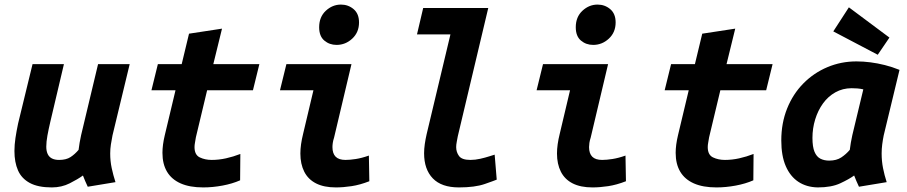

<svg xmlns="http://www.w3.org/2000/svg" viewBox="-20 -806 3960 838"><path d="M206 12Q146 12 110 -7.5Q74 -27 58.5 -62.5Q43 -98 43 -147Q43 -174 47.5 -204Q52 -234 59 -267L122 -526H259L200 -276Q192 -242 187 -214.5Q182 -187 182 -166Q182 -147 188 -134Q194 -121 206.5 -114.5Q219 -108 238 -108Q269 -108 288 -120.5Q307 -133 323 -152Q325 -169 327.5 -183Q330 -197 334 -216L408 -526H546L471 -215Q467 -195 464 -175.5Q461 -156 461 -136Q461 -103 467.5 -72.5Q474 -42 484 -11L363 9Q359 1 351.5 -16.5Q344 -34 342 -40Q320 -24 284.5 -6Q249 12 206 12Z M867 12Q808 12 768.5 -5.5Q729 -23 709 -56.5Q689 -90 689 -139Q689 -156 691.5 -175Q694 -194 699 -215L746 -412H641L669 -526H773L805 -659L949 -681L911 -526H1112L1084 -412H884L835 -207Q833 -194 831 -183.5Q829 -173 829 -164Q829 -130 852 -119Q875 -108 904 -108Q935 -108 966.5 -115Q998 -122 1029 -134L1028 -19Q994 -4 951 4Q908 12 867 12Z M1446 12Q1394 12 1359.5 -5.5Q1325 -23 1308 -56.5Q1291 -90 1291 -136Q1291 -155 1294 -176.5Q1297 -198 1303 -222L1348 -412H1202L1230 -526H1514L1438 -205Q1434 -193 1432.5 -182.5Q1431 -172 1431 -164Q1431 -136 1445 -122Q1459 -108 1488 -108Q1507 -108 1533 -112Q1559 -116 1590 -127L1592 -15Q1551 1 1514.5 6.5Q1478 12 1446 12ZM1449 -610Q1418 -610 1395.5 -629Q1373 -648 1373 -687Q1373 -732 1402 -759Q1431 -786 1468 -786Q1500 -786 1523.5 -766Q1547 -746 1547 -708Q1547 -665 1517.5 -637.5Q1488 -610 1449 -610Z M1983 12Q1907 12 1869 -27.5Q1831 -67 1831 -137Q1831 -156 1834 -177Q1837 -198 1842 -220L1946 -656H1800L1827 -771H2111L1978 -211Q1976 -200 1973.5 -187Q1971 -174 1971 -164Q1971 -142 1983.5 -125Q1996 -108 2033 -108Q2054 -108 2076 -113Q2098 -118 2115 -123.5Q2132 -129 2139 -131L2148 -22Q2139 -18 2096 -3Q2053 12 1983 12Z M2566 12Q2514 12 2479.5 -5.5Q2445 -23 2428 -56.5Q2411 -90 2411 -136Q2411 -155 2414 -176.5Q2417 -198 2423 -222L2468 -412H2322L2350 -526H2634L2558 -205Q2554 -193 2552.5 -182.5Q2551 -172 2551 -164Q2551 -136 2565 -122Q2579 -108 2608 -108Q2627 -108 2653 -112Q2679 -116 2710 -127L2712 -15Q2671 1 2634.5 6.5Q2598 12 2566 12ZM2569 -610Q2538 -610 2515.5 -629Q2493 -648 2493 -687Q2493 -732 2522 -759Q2551 -786 2588 -786Q2620 -786 2643.5 -766Q2667 -746 2667 -708Q2667 -665 2637.5 -637.5Q2608 -610 2569 -610Z M3107 12Q3048 12 3008.5 -5.5Q2969 -23 2949 -56.5Q2929 -90 2929 -139Q2929 -156 2931.5 -175Q2934 -194 2939 -215L2986 -412H2881L2909 -526H3013L3045 -659L3189 -681L3151 -526H3352L3324 -412H3124L3075 -207Q3073 -194 3071 -183.5Q3069 -173 3069 -164Q3069 -130 3092 -119Q3115 -108 3144 -108Q3175 -108 3206.5 -115Q3238 -122 3269 -134L3268 -19Q3234 -4 3191 4Q3148 12 3107 12Z M3549 12Q3500 11 3464.5 -12.5Q3429 -36 3409.5 -81Q3390 -126 3390 -193Q3390 -269 3415.5 -332.5Q3441 -396 3486.5 -442Q3532 -488 3591.5 -513Q3651 -538 3718 -538Q3748 -538 3779 -534Q3810 -530 3842 -522Q3874 -514 3906 -501L3837 -215Q3833 -195 3830.5 -175.5Q3828 -156 3828 -136Q3828 -103 3834 -72.5Q3840 -42 3850 -11L3729 9Q3725 1 3717.5 -16.5Q3710 -34 3708 -40Q3686 -24 3647.5 -6Q3609 12 3549 12ZM3599 -105Q3631 -105 3652 -119Q3673 -133 3689 -152Q3691 -169 3693.5 -183Q3696 -197 3700 -216L3748 -416Q3735 -419 3722 -420Q3709 -421 3697 -421Q3658 -421 3626 -403Q3594 -385 3572 -354.5Q3550 -324 3538 -285Q3526 -246 3526 -204Q3526 -165 3535 -143.5Q3544 -122 3560.5 -113.5Q3577 -105 3599 -105ZM3811 -567 3617 -669 3685 -774 3862 -642Z"/></svg>

Font: Ubuntu Sans Mono
Style: Bold Italic
Weight: 700
Italic angle: -13.5°
Monospace: yes
Designer: Dalton Maag Ltd
Foundry: Dalton Maag Ltd
Version: Version 1.006